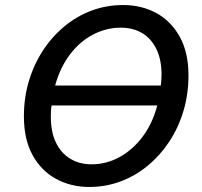

<svg xmlns="http://www.w3.org/2000/svg" viewBox="-20 -728 802 763"><path d="M335 15Q262 15 203 -17Q144 -49 109.5 -111.5Q75 -174 75 -266Q75 -340 95 -406.5Q115 -473 151.5 -528.5Q188 -584 237.5 -624.5Q287 -665 345.5 -686.5Q404 -708 469 -708Q542 -708 600.5 -676.5Q659 -645 694 -582.5Q729 -520 729 -429Q729 -354 709 -287Q689 -220 652.5 -165Q616 -110 567 -69.5Q518 -29 459 -7Q400 15 335 15ZM344 -75Q402 -75 454.5 -103.5Q507 -132 546.5 -184.5Q586 -237 605 -309H185Q183 -298 182.5 -287Q182 -276 182 -264Q182 -203 202.5 -161Q223 -119 259.5 -97Q296 -75 344 -75ZM199 -388H619Q620 -398 621 -408.5Q622 -419 622 -431Q622 -491 601.5 -533Q581 -575 545 -596.5Q509 -618 459 -618Q402 -618 349.5 -590.5Q297 -563 258 -511.5Q219 -460 199 -388Z"/></svg>

Font: Ubuntu Sans Medium
Style: Italic
Weight: 500
Italic angle: -13.5°
Designer: Dalton Maag Ltd
Foundry: Dalton Maag Ltd
Version: Version 1.006